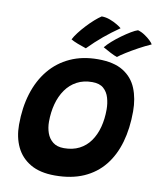

<svg xmlns="http://www.w3.org/2000/svg" viewBox="-98 -978 895 1079"><g transform="rotate(10 349.0 -438.0)"><path d="M288.9 25.5Q204.1 25.5 149.5 -6.5Q94.9 -38.5 68.4 -94Q42 -149.5 42 -220.6Q42 -318.5 67 -399.1Q92 -479.6 140.1 -538Q188.2 -596.4 257.8 -628.2Q327.4 -660 416.2 -660Q506.8 -660 560.1 -626.9Q613.5 -593.9 636.9 -536.3Q660.4 -478.8 660.4 -405.4Q660.4 -308.5 637.7 -229.3Q615 -150.1 569.1 -93.1Q523.2 -36 453.3 -5.2Q383.4 25.5 288.9 25.5ZM312.8 -134.6Q363 -134.6 400.4 -153.8Q437.9 -173 462.5 -207.7Q487.1 -242.4 499.5 -288.9Q511.9 -335.4 511.9 -390.1Q511.9 -424.5 502.8 -456.1Q493.8 -487.8 471 -507.9Q448.2 -528 406.6 -528Q356.6 -528 318.8 -507.8Q281 -487.5 255.6 -451.4Q230.2 -415.2 217.5 -367.8Q204.8 -320.4 204.8 -266Q204.8 -232.6 215.2 -202.6Q225.8 -172.5 249.6 -153.6Q273.4 -134.6 312.8 -134.6ZM394.2 -900.6Q418.2 -900.5 441.7 -891.7Q465.1 -882.9 483.4 -871.9Q501.8 -860.9 509.9 -853.5Q486.8 -837.5 464.6 -820.8Q442.5 -804.1 421.2 -786.5Q400 -768.9 379.1 -749.5Q358.1 -730.1 337.1 -708.6Q315.2 -715.6 288.5 -725.9Q261.8 -736.2 249.4 -744.2Q258.4 -762.1 275.5 -784.4Q292.6 -806.8 313.6 -829.3Q334.6 -851.9 355.9 -870.8Q377.2 -889.6 394.2 -900.6ZM608.6 -859.5Q629.2 -853.8 647.9 -841.2Q666.6 -828.8 680.2 -815.8Q693.9 -802.8 697.9 -794.4Q664.1 -779.6 627.6 -759.6Q591 -739.6 561.3 -721Q531.6 -702.4 517.8 -690.9Q503.1 -695.2 477.9 -708.4Q452.8 -721.5 435.2 -731.8Q448.8 -748.8 471.5 -768.9Q494.2 -789 520.4 -807.9Q546.6 -826.8 570.1 -840.9Q593.6 -855 608.6 -859.5Z"/></g></svg>

Font: Grandstander Thin
Style: Italic
Weight: 100
Italic angle: -15°
Designer: Tyler Finck
Foundry: Etcetera Type Co
Version: Version 1.200